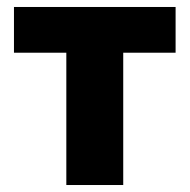

<svg xmlns="http://www.w3.org/2000/svg" viewBox="-20 -530 543 550"><path d="M170 0V-379H20V-510H483V-379H333V0Z"/></svg>

Font: Wix Madefor Text ExtraBold
Style: Regular
Weight: 800
Designer: Dalton Maag Ltd
Foundry: Dalton Maag Ltd
Version: Version 3.100